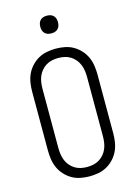

<svg xmlns="http://www.w3.org/2000/svg" viewBox="-138 -1010 777 1091"><g transform="rotate(-15 250.0 -464.5)"><path d="M250 8Q224 8 197.5 3Q171 -2 148 -15Q125 -28 106.5 -48Q88 -68 77 -92Q66 -116 62 -142.5Q58 -169 58 -195V-540Q58 -566 62 -592.5Q66 -619 77 -643Q88 -667 106.5 -687Q125 -707 148 -720Q171 -733 197.5 -738Q224 -743 250 -743Q276 -743 302.5 -738Q329 -733 352 -720Q375 -707 393.5 -687Q412 -667 423 -643Q434 -619 438 -592.5Q442 -566 442 -540V-195Q442 -169 438 -142.5Q434 -116 423 -92Q412 -68 393.5 -48Q375 -28 352 -15Q329 -2 302.5 3Q276 8 250 8ZM250 -47Q269 -47 287.5 -51Q306 -55 322 -65Q338 -75 350 -89.5Q362 -104 369 -121.5Q376 -139 378.5 -157.5Q381 -176 381 -195V-540Q381 -559 378.5 -577.5Q376 -596 369 -613.5Q362 -631 350 -645.5Q338 -660 322 -670Q306 -680 287.5 -684Q269 -688 250 -688Q231 -688 212.5 -684Q194 -680 178 -670Q162 -660 150 -645.5Q138 -631 131 -613.5Q124 -596 121.5 -577.5Q119 -559 119 -540V-195Q119 -176 121.5 -157.5Q124 -139 131 -121.5Q138 -104 150 -89.5Q162 -75 178 -65Q194 -55 212.5 -51Q231 -47 250 -47ZM250 -833Q239 -833 229 -836Q219 -839 211.5 -846.5Q204 -854 201 -864Q198 -874 198 -885Q198 -896 201 -906Q204 -916 211.5 -923.5Q219 -931 229 -934Q239 -937 250 -937Q261 -937 271 -934Q281 -931 288.5 -923.5Q296 -916 299 -906Q302 -896 302 -885Q302 -874 299 -864Q296 -854 288.5 -846.5Q281 -839 271 -836Q261 -833 250 -833Z"/></g></svg>

Font: Iosevka Fixed Light
Style: Regular
Weight: 300
Monospace: yes
Designer: Belleve Invis
Foundry: Belleve Invis
Version: Version 32.3.0